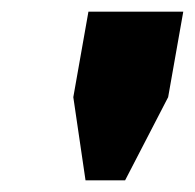

<svg xmlns="http://www.w3.org/2000/svg" viewBox="-20 -708 335 330"><path d="M127 -398H195L269 -541L295 -688H132L106 -541Z"/></svg>

Font: Archivo Black
Style: Italic
Weight: 900
Italic angle: -10°
Designer: Hector Gatti
Foundry: Omnibus-Type
Version: Version 2.001